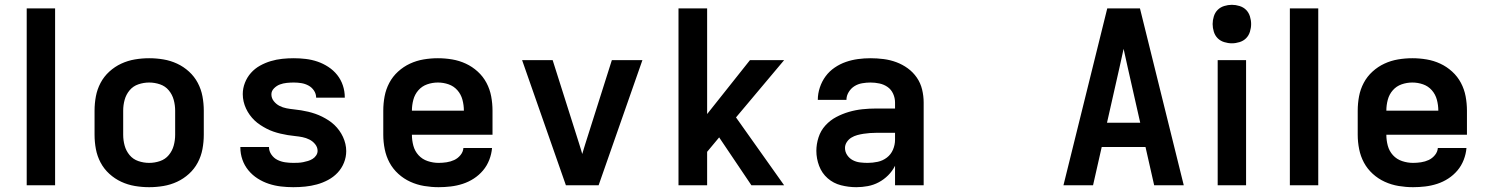

<svg xmlns="http://www.w3.org/2000/svg" viewBox="-20 -770 6190 798"><path d="M91 0V-735H209V0Z M600 8Q570 8 540.5 3Q511 -2 484 -14.5Q457 -27 434.5 -47.5Q412 -68 398 -94.5Q384 -121 378.5 -150.5Q373 -180 373 -210V-310Q373 -340 378.5 -369.5Q384 -399 398 -425.5Q412 -452 434.5 -472.5Q457 -493 484 -505.5Q511 -518 540.5 -523Q570 -528 600 -528Q630 -528 659.5 -523Q689 -518 716 -505.5Q743 -493 765.5 -472.5Q788 -452 802 -425.5Q816 -399 821.5 -369.5Q827 -340 827 -310V-210Q827 -180 821.5 -150.5Q816 -121 802 -94.5Q788 -68 765.5 -47.5Q743 -27 716 -14.5Q689 -2 659.5 3Q630 8 600 8ZM600 -93Q623 -93 645 -100.5Q667 -108 681.5 -125.5Q696 -143 702 -165Q708 -187 708 -210V-310Q708 -333 702 -355Q696 -377 681.5 -394.5Q667 -412 645 -419.5Q623 -427 600 -427Q577 -427 555 -419.5Q533 -412 518.5 -394.5Q504 -377 498 -355Q492 -333 492 -310V-210Q492 -187 498 -165Q504 -143 518.5 -125.5Q533 -108 555 -100.5Q577 -93 600 -93Z M1199 8Q1173 8 1147.5 5Q1122 2 1097.5 -6Q1073 -14 1051 -28Q1029 -42 1012.5 -62Q996 -82 987.5 -106.5Q979 -131 979 -157V-159H1098V-158Q1098 -142 1108 -127.5Q1118 -113 1133 -105.5Q1148 -98 1165 -95.5Q1182 -93 1199 -93Q1209 -93 1219.5 -93.5Q1230 -94 1240 -96Q1250 -98 1260 -101Q1270 -104 1279 -109.5Q1288 -115 1294 -124Q1300 -133 1300 -143Q1300 -158 1290 -170.5Q1280 -183 1266 -190Q1252 -197 1237 -200Q1222 -203 1206.5 -204.5Q1191 -206 1176 -208.5Q1161 -211 1146 -214.5Q1131 -218 1116.5 -223Q1102 -228 1088.5 -235Q1075 -242 1062 -250.5Q1049 -259 1038 -269.5Q1027 -280 1018 -292.5Q1009 -305 1002.5 -319Q996 -333 992.5 -348Q989 -363 989 -379Q989 -403 998 -426Q1007 -449 1023 -467Q1039 -485 1060.5 -497Q1082 -509 1105.5 -516Q1129 -523 1153 -525.5Q1177 -528 1201 -528Q1226 -528 1251 -525Q1276 -522 1299.5 -514Q1323 -506 1344.5 -492Q1366 -478 1381.5 -458.5Q1397 -439 1405 -415Q1413 -391 1413 -366V-364H1294Q1294 -380 1285 -393.5Q1276 -407 1262 -414.5Q1248 -422 1232.5 -424.5Q1217 -427 1201 -427Q1187 -427 1172 -425.5Q1157 -424 1143.5 -419Q1130 -414 1119 -403Q1108 -392 1108 -378Q1108 -362 1118 -349.5Q1128 -337 1141.5 -330Q1155 -323 1170.5 -320Q1186 -317 1201 -315.5Q1216 -314 1231.5 -311.5Q1247 -309 1261.5 -305.5Q1276 -302 1290.5 -297Q1305 -292 1319 -285Q1333 -278 1346 -269.5Q1359 -261 1370 -250.5Q1381 -240 1390 -227.5Q1399 -215 1405.5 -201Q1412 -187 1415.5 -172Q1419 -157 1419 -142Q1419 -117 1409.5 -93.5Q1400 -70 1383 -52Q1366 -34 1343.5 -22Q1321 -10 1297 -3.5Q1273 3 1248.5 5.5Q1224 8 1199 8Z M1803 8Q1773 8 1743 3Q1713 -2 1685.5 -14.5Q1658 -27 1635.5 -47.5Q1613 -68 1599 -94Q1585 -120 1579 -150Q1573 -180 1573 -210V-310Q1573 -340 1578.5 -369.5Q1584 -399 1598 -425.5Q1612 -452 1634.5 -472.5Q1657 -493 1684 -505.5Q1711 -518 1740.5 -523Q1770 -528 1800 -528Q1830 -528 1859.5 -523Q1889 -518 1916 -505.5Q1943 -493 1965.5 -472.5Q1988 -452 2002 -425.5Q2016 -399 2021.5 -369.5Q2027 -340 2027 -310V-210H1692Q1692 -187 1698 -164.5Q1704 -142 1719.5 -125Q1735 -108 1757.5 -100.5Q1780 -93 1803 -93Q1819 -93 1836 -95.5Q1853 -98 1868 -105Q1883 -112 1894 -125.5Q1905 -139 1906 -155H2025Q2023 -130 2013.5 -105.5Q2004 -81 1987.5 -61.5Q1971 -42 1949.5 -28Q1928 -14 1903.5 -6Q1879 2 1853.5 5Q1828 8 1803 8ZM1692 -310H1908Q1908 -333 1902 -355.5Q1896 -378 1881 -395Q1866 -412 1844.5 -419.5Q1823 -427 1800 -427Q1777 -427 1755.5 -419.5Q1734 -412 1719 -395Q1704 -378 1698 -355.5Q1692 -333 1692 -310Z M2332 0 2150 -520H2277L2387 -173Q2390 -163 2393.5 -152Q2397 -141 2400 -130Q2403 -141 2406.5 -152Q2410 -163 2413 -173L2523 -520H2650L2468 0Z M3103 0 2969 -199 2919 -139V0H2800V-735H2919V-296L3097 -520H3239L3039 -282L3239 0Z M3539 8Q3507 8 3475.5 0Q3444 -8 3420 -29Q3396 -50 3384.5 -80.5Q3373 -111 3373 -143Q3373 -171 3382 -199Q3391 -227 3410.5 -248.5Q3430 -270 3455.5 -283.5Q3481 -297 3508.5 -305Q3536 -313 3564.5 -316Q3593 -319 3622 -319H3700V-344Q3700 -363 3692 -380.5Q3684 -398 3669 -408.5Q3654 -419 3635.5 -423Q3617 -427 3598 -427Q3581 -427 3563.5 -424Q3546 -421 3531.5 -412Q3517 -403 3507.5 -387.5Q3498 -372 3498 -355H3379Q3379 -381 3387.5 -406.5Q3396 -432 3411.5 -453Q3427 -474 3449 -489Q3471 -504 3495.5 -512.5Q3520 -521 3546 -524.5Q3572 -528 3598 -528Q3625 -528 3652.5 -524.5Q3680 -521 3705.5 -511.5Q3731 -502 3753 -486Q3775 -470 3790.5 -447.5Q3806 -425 3812.5 -398Q3819 -371 3819 -344V0H3700V-81Q3689 -59 3671.5 -41.5Q3654 -24 3632.5 -12.5Q3611 -1 3587 3.5Q3563 8 3539 8ZM3586 -93Q3607 -93 3628 -97.5Q3649 -102 3666 -115Q3683 -128 3691.5 -148Q3700 -168 3700 -189V-218H3622Q3609 -218 3595.5 -217Q3582 -216 3569 -214Q3556 -212 3543 -208.5Q3530 -205 3518.5 -198Q3507 -191 3499.5 -179.5Q3492 -168 3492 -155Q3492 -139 3501 -125.5Q3510 -112 3524 -104.5Q3538 -97 3554 -95Q3570 -93 3586 -93Z M4400 0 4582 -735H4718L4900 0H4777L4741 -159H4559L4523 0ZM4581 -260H4719L4667 -490Q4663 -509 4658.5 -528.5Q4654 -548 4650 -567Q4646 -548 4641.5 -528.5Q4637 -509 4633 -490Z M5041 0V-520H5159V0ZM5100 -590Q5084 -590 5068 -595Q5052 -600 5041 -611Q5030 -622 5025 -638Q5020 -654 5020 -670Q5020 -686 5025 -702Q5030 -718 5041 -729Q5052 -740 5068 -745Q5084 -750 5100 -750Q5116 -750 5132 -745Q5148 -740 5159 -729Q5170 -718 5175 -702Q5180 -686 5180 -670Q5180 -654 5175 -638Q5170 -622 5159 -611Q5148 -600 5132 -595Q5116 -590 5100 -590Z M5341 0V-735H5459V0Z M5853 8Q5823 8 5793 3Q5763 -2 5735.5 -14.5Q5708 -27 5685.5 -47.5Q5663 -68 5649 -94Q5635 -120 5629 -150Q5623 -180 5623 -210V-310Q5623 -340 5628.5 -369.5Q5634 -399 5648 -425.5Q5662 -452 5684.5 -472.5Q5707 -493 5734 -505.5Q5761 -518 5790.5 -523Q5820 -528 5850 -528Q5880 -528 5909.5 -523Q5939 -518 5966 -505.5Q5993 -493 6015.5 -472.5Q6038 -452 6052 -425.5Q6066 -399 6071.5 -369.5Q6077 -340 6077 -310V-210H5742Q5742 -187 5748 -164.5Q5754 -142 5769.5 -125Q5785 -108 5807.5 -100.5Q5830 -93 5853 -93Q5869 -93 5886 -95.5Q5903 -98 5918 -105Q5933 -112 5944 -125.5Q5955 -139 5956 -155H6075Q6073 -130 6063.5 -105.5Q6054 -81 6037.5 -61.5Q6021 -42 5999.5 -28Q5978 -14 5953.5 -6Q5929 2 5903.5 5Q5878 8 5853 8ZM5742 -310H5958Q5958 -333 5952 -355.5Q5946 -378 5931 -395Q5916 -412 5894.5 -419.5Q5873 -427 5850 -427Q5827 -427 5805.5 -419.5Q5784 -412 5769 -395Q5754 -378 5748 -355.5Q5742 -333 5742 -310Z"/></svg>

Font: Iosevka Aile
Style: Bold
Weight: 700
Designer: Belleve Invis
Foundry: Belleve Invis
Version: Version 28.0.1; ttfautohint (v1.8.4)